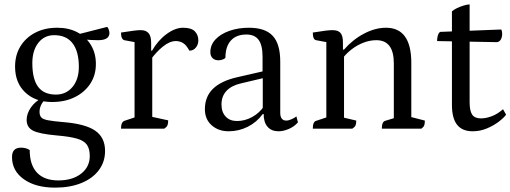

<svg xmlns="http://www.w3.org/2000/svg" viewBox="-20 -589 2337 879"><path d="M232 270Q143 270 89 231.5Q35 193 35 130Q35 87 76 87Q87 87 97 89.5Q107 92 116 98Q116 166 149.5 201.5Q183 237 247 237Q312 237 351.5 206Q391 175 391 125Q391 93 378 74Q365 55 332 45.5Q299 36 239 31Q160 24 131 9Q102 -6 102 -40Q102 -69 121.5 -97Q141 -125 173 -141L188 -134Q175 -123 168 -108Q161 -93 161 -77Q161 -61 168.5 -52Q176 -43 199.5 -38.5Q223 -34 270 -30Q370 -22 415.5 9Q461 40 461 102Q461 152 432.5 190Q404 228 352.5 249Q301 270 232 270ZM218 -122Q142 -122 95.5 -166Q49 -210 49 -284Q49 -337 73.5 -377Q98 -417 141.5 -439.5Q185 -462 242 -462Q295 -462 334.5 -441Q374 -420 396.5 -382.5Q419 -345 419 -296Q419 -245 393.5 -206Q368 -167 323 -144.5Q278 -122 218 -122ZM236 -156Q283 -156 312 -191Q341 -226 341 -283Q341 -353 312.5 -390.5Q284 -428 228 -428Q183 -428 155.5 -393Q128 -358 128 -300Q128 -227 154.5 -191.5Q181 -156 236 -156ZM429 -405Q415 -405 396 -406Q377 -407 360 -409.5Q343 -412 333 -416L326 -429L471 -466Q476 -460 478.5 -452Q481 -444 481 -438Q481 -405 429 -405Z M534 0Q534 -30 550 -36L607 -55L596 -38V-409L608 -394L549 -405Q542 -407 538 -415.5Q534 -424 534 -440Q573 -446 592 -448.5Q611 -451 624 -451Q648 -451 660 -437.5Q672 -424 672 -393V-351L666 -357H676Q703 -404 742.5 -433Q782 -462 818 -462Q856 -462 872 -445.5Q888 -429 888 -404Q888 -385 876.5 -371Q865 -357 847 -357Q833 -383 818 -392Q803 -401 785 -401Q757 -401 726 -376Q695 -351 670 -316L677 -335V-39L663 -57L750 -38Q750 -23 746.5 -15Q743 -7 732 0Z M1027 12Q980 12 949 -15.5Q918 -43 918 -89Q918 -146 954.5 -182Q991 -218 1064 -235L1195 -265L1182 -254V-329Q1182 -382 1164 -406.5Q1146 -431 1108 -431Q1062 -431 1037 -403.5Q1012 -376 1012 -324Q1007 -319 998 -316Q989 -313 980 -313Q963 -313 953 -323Q943 -333 943 -350Q943 -383 966 -408Q989 -433 1029.5 -447.5Q1070 -462 1120 -462Q1194 -462 1228.5 -425Q1263 -388 1263 -307V-72Q1263 -55 1270 -46Q1277 -37 1290 -37Q1301 -37 1314.5 -43Q1328 -49 1337 -56L1344 -29Q1328 -10 1303 1Q1278 12 1255 12Q1223 12 1205 -8.5Q1187 -29 1187 -67H1183Q1155 -29 1114 -8.5Q1073 12 1027 12ZM1065 -35Q1101 -35 1134 -53Q1167 -71 1189 -103L1183 -86V-236L1196 -234L1082 -207Q1039 -197 1016.5 -172.5Q994 -148 994 -111Q994 -76 1013 -55.5Q1032 -35 1065 -35Z M1412 0Q1412 -32 1428 -36L1485 -55L1474 -38V-409L1486 -394L1427 -405Q1412 -408 1412 -440Q1450 -446 1469.5 -448.5Q1489 -451 1502 -451Q1528 -451 1539 -438Q1550 -425 1550 -396V-359L1544 -362H1555Q1595 -408 1646.5 -435Q1698 -462 1747 -462Q1863 -462 1863 -301V-43L1851 -56L1925 -37Q1925 -22 1922 -14.5Q1919 -7 1909 0H1728Q1728 -32 1744 -36L1793 -51L1783 -34V-299Q1783 -405 1703 -405Q1673 -405 1643.5 -393.5Q1614 -382 1589 -362.5Q1564 -343 1547 -320L1555 -339V-39L1543 -53L1611 -37Q1611 -22 1607.5 -14.5Q1604 -7 1593 0Z M2144 12Q2096 12 2072.5 -18Q2049 -48 2049 -109V-537Q2058 -545 2071.5 -551.5Q2085 -558 2100.5 -563Q2116 -568 2130 -569V-121Q2130 -82 2141.5 -64.5Q2153 -47 2182 -47Q2205 -47 2231.5 -57Q2258 -67 2283 -89L2297 -64Q2287 -50 2263.5 -32Q2240 -14 2209 -1Q2178 12 2144 12ZM2256 -396 1981 -401Q1981 -415 1984.5 -426.5Q1988 -438 1995 -443L2275 -454Q2277 -449 2278 -444.5Q2279 -440 2279 -435Q2279 -419 2273 -408.5Q2267 -398 2256 -396Z"/></svg>

Font: Petrona
Style: Regular
Weight: 400
Designer: Ringo R. Seeber
Foundry: Ringo R. Seeber
Version: Version 2.001; ttfautohint (v1.8.3)